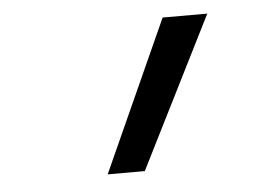

<svg xmlns="http://www.w3.org/2000/svg" viewBox="-35 -815 569 407"><g transform="rotate(-5 250.0 -611.5)"><path d="M179 -451 324 -772H419L258 -451Z"/></g></svg>

Font: Iosevka Curly Slab Oblique
Style: Regular
Weight: 400
Italic angle: -9°
Monospace: yes
Designer: Belleve Invis
Foundry: Belleve Invis
Version: Version 11.1.0; ttfautohint (v1.8.3)